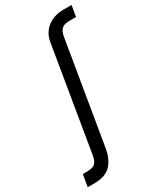

<svg xmlns="http://www.w3.org/2000/svg" viewBox="-336 -801 896 1078"><g transform="rotate(-30 111.5 -262.0)"><path d="M-64.5 204.1H-105.5L-92.3 126H-63Q-26.9 126 -12 111.6Q2.9 97.2 8.8 61L120.1 -607.4Q129.4 -662.6 171.4 -695.1Q213.4 -727.5 275.9 -727.5H327.6L315.4 -656.2H271.5Q238.8 -656.2 222.7 -642.1Q206.5 -627.9 201.2 -594.7L91.8 61Q80.6 129.9 45.2 167Q9.8 204.1 -64.5 204.1Z"/></g></svg>

Font: Inter Display
Style: Italic
Weight: 400
Italic angle: -9.39999°
Designer: Rasmus Andersson
Foundry: rsms
Version: Version 4.000;git-a52131595